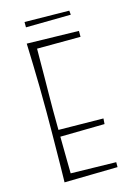

<svg xmlns="http://www.w3.org/2000/svg" viewBox="-122 -869 666 940"><g transform="rotate(-15 211.0 -399.5)"><path d="M85 5Q85 5 85.5 -15.5Q86 -36 86.5 -71.5Q87 -107 87.5 -152.5Q88 -198 88.5 -249.5Q89 -301 89 -352Q89 -416 88 -478Q87 -540 85.5 -590Q84 -640 83 -669.5Q82 -699 82 -699L125 -687Q125 -687 124.5 -663.5Q124 -640 124 -602Q124 -564 123.5 -518.5Q123 -473 122.5 -429Q122 -385 122 -350Q122 -315 122.5 -269.5Q123 -224 123.5 -177Q124 -130 124.5 -90Q125 -50 125.5 -25.5Q126 -1 126 -1ZM85 5 119 -30 355 -25V0ZM104 -216V-251L350 -248L348 -220ZM110 -662 82 -699 345 -693V-663ZM99 -777V-804L325 -801L327 -780Z"/></g></svg>

Font: Truculenta Thin
Style: Regular
Weight: 250
Version: Version 1.002